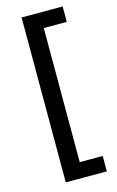

<svg xmlns="http://www.w3.org/2000/svg" viewBox="-123 -734 549 903"><g transform="rotate(-15 151.5 -282.5)"><path d="M80 119V-670H168V119ZM80 119V44H280V119ZM80 -609V-684H280V-609Z"/></g></svg>

Font: Bricolage Grotesque 28pt
Style: Regular
Weight: 400
Version: Version 1.001;gftools[0.9.33.dev8+g029e19f]